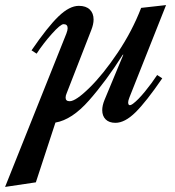

<svg xmlns="http://www.w3.org/2000/svg" viewBox="-97 -475 689 755"><path d="M521 -180 541 -167Q478 -75 436 -33.5Q394 8 357 8Q332 8 318.5 -5.5Q305 -19 305 -42Q305 -60 314 -82L388 -260H386Q320 -156 253 -80Q186 -4 121 7L44 242L-77 260L164 -343Q169 -356 169 -364Q169 -380 153 -380Q141 -380 107 -342Q73 -304 47 -264L27 -277Q90 -369 133 -410.5Q176 -452 213 -452Q241 -452 256 -437.5Q271 -423 271 -398Q271 -380 262 -357L165 -108Q161 -99 161 -91Q161 -77 177 -77Q201 -77 255 -130Q309 -183 366 -268Q423 -353 458 -444L556 -455L412 -92Q407 -79 407 -73Q407 -53 426.5 -67.5Q446 -82 473 -115Q500 -148 521 -180Z"/></svg>

Font: Ibarra Real Nova
Style: Bold Italic
Weight: 700
Italic angle: -22°
Designer: Jose Maria Ribagorda & Octavio Pardo
Foundry: Octavio Pardo
Version: Version 1.014